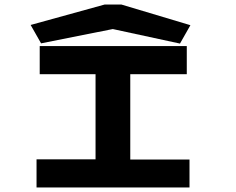

<svg xmlns="http://www.w3.org/2000/svg" viewBox="-20 -826 1040 846"><path d="M141 0V-124H401V-499H155V-623H803V-499H554V-123H815V0ZM161 -635 115 -716 441 -806H515L819 -715L773 -634L477 -698Z"/></svg>

Font: Inconsolata UltraExpanded Black
Style: Regular
Weight: 900
Width: 9
Monospace: yes
Designer: Raph Levien, Cyreal, Brenton Simpson
Foundry: Raph Levien, Cyreal, Google
Version: Version 3.001; ttfautohint (v1.8.2.53-6de2)